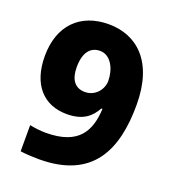

<svg xmlns="http://www.w3.org/2000/svg" viewBox="-134 -822 831 932"><g transform="rotate(20 281.5 -356.0)"><path d="M173 10C452 10 529 -169 529 -400C529 -623 415 -722 269 -722C121 -722 29 -628 29 -471C29 -325 104 -242 225 -242C309 -242 348 -278 374 -325H380C374 -211 332 -122 160 -122C131 -122 103 -126 77 -131V4C103 8 145 10 173 10ZM271 -373C218 -373 193 -411 193 -473C193 -552 226 -586 273 -586C331 -586 360 -520 360 -462C360 -419 325 -373 271 -373Z"/></g></svg>

Font: Noto Sans Bengali UI ExtraBold
Style: Regular
Weight: 800
Designer: Jelle Bosma - Monotype Design Team
Foundry: Monotype Imaging Inc.
Version: Version 2.003